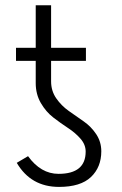

<svg xmlns="http://www.w3.org/2000/svg" viewBox="-20 -695 465 732"><path d="M41 -462.9V-512.7H116.2V-674.8H174.8V-512.7H307.6V-462.9H174.8V-384.8Q174.8 -348.6 194.3 -320.3Q213.9 -292 242.2 -272Q270.5 -252 298.8 -232.4Q327.1 -212.9 346.7 -183.6Q366.2 -154.3 366.2 -118.2Q366.2 -57.6 326.7 -20Q287.1 17.6 205.1 17.6Q97.7 17.6 43.9 -74.2L86.9 -99.6Q135.7 -32.2 203.1 -32.2Q306.6 -32.2 306.6 -117.2Q306.6 -143.6 287.1 -166Q267.6 -188.5 239.3 -207Q210.9 -225.6 183.1 -247.1Q155.3 -268.6 135.7 -302.2Q116.2 -335.9 116.2 -377.9V-462.9Z"/></svg>

Font: Gothic A1 Light
Style: Regular
Weight: 300
Version: Version 2.50